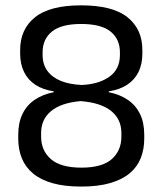

<svg xmlns="http://www.w3.org/2000/svg" viewBox="-20 -671 595 704"><path d="M277.3 13.1Q216.5 13.1 172.8 0.7Q129.2 -11.7 101.2 -34.9Q73.3 -58.2 60.1 -90.5Q46.9 -122.9 46.9 -162.8V-176.5Q46.9 -221.4 62.6 -253.5Q78.2 -285.5 107.5 -305.3Q136.8 -325.1 177 -332.9V-336.1Q137.6 -342 110.1 -359.9Q82.6 -377.8 68.3 -406.8Q53.9 -435.9 53.9 -474.6V-487.8Q53.9 -564.1 108.4 -607.7Q162.8 -651.4 277.3 -651.4Q393 -651.4 447.5 -607.7Q502 -564.1 502 -487.8V-474.6Q502 -435.9 487.7 -406.8Q473.3 -377.8 445.8 -359.9Q418.3 -342 378.8 -336.1V-332.9Q419.5 -324.7 448.6 -304.9Q477.7 -285.1 493.3 -253.3Q508.9 -221.4 508.9 -176.5V-162.8Q508.9 -123.7 496.1 -91.3Q483.3 -59 455.6 -35.7Q427.8 -12.5 383.8 0.3Q339.8 13.1 277.3 13.1ZM278.5 -56.3Q354.5 -56.3 389.8 -87.6Q425.1 -118.9 425.1 -170.3V-183.3Q425.1 -233.8 387.6 -264.1Q350 -294.4 275.7 -300.3Q203.8 -294 167.3 -263.7Q130.7 -233.4 130.7 -183.3V-170.3Q130.7 -118.9 166.6 -87.6Q202.5 -56.3 278.5 -56.3ZM279.7 -359.4Q342.6 -362.2 381.2 -389.8Q419.7 -417.3 419.7 -469.8V-479.3Q419.7 -527.4 385.4 -555.3Q351.1 -583.1 277.3 -583.1Q204.8 -583.1 170.5 -555.3Q136.2 -527.4 136.2 -479.3V-469.8Q136.2 -435 153.8 -411Q171.5 -387 203.5 -374.2Q235.5 -361.4 279.7 -359.4Z"/></svg>

Font: Anek Malayalam Medium
Style: Regular
Weight: 500
Designer: Maithili Shingre (Malayalam) & Yesha Goshar (Latin)
Foundry: Ek Type
Version: Version 1.003